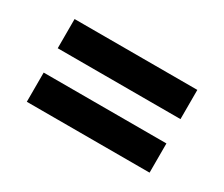

<svg xmlns="http://www.w3.org/2000/svg" viewBox="-64 -657 719 615"><g transform="rotate(30 295.0 -350.0)"><path d="M68 -395V-503H522V-395ZM68 -197V-305H522V-197Z"/></g></svg>

Font: HostGroteskBold
Style: Bold
Weight: 700
Designer: Doukan Karapınar based on Poppins by Indian Type Foundry, Jonny Pinhorn
Foundry: Element Type
Version: Version 1.001; ttfautohint (v1.8.4.7-5d5b)